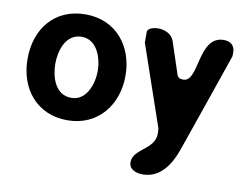

<svg xmlns="http://www.w3.org/2000/svg" viewBox="-79 -637 1225 954"><g transform="rotate(10 533.5 -160.0)"><path d="M626 157C626 196 665 207 696 207C785 207 833 130 860 53C886 -22 1008 -372 1033 -447C1034 -450 1034 -464 1034 -467C1034 -501 1014 -521 978 -521C847 -521 893 -292 813 -292C798 -292 786 -294 780 -313L727 -473C715 -507 678 -521 646 -521C633 -521 593 -516 593 -493V-440L733 -33C734 -32 735 -13 735 -6C735 76 626 89 626 157ZM33 -260C33 -110 125 7 280 7C433 7 527 -112 527 -260C527 -410 433 -527 280 -527C124 -527 33 -412 33 -260ZM173 -260C173 -325 199 -414 280 -414C358 -414 387 -324 387 -260C387 -197 358 -106 280 -106C198 -106 173 -195 173 -260Z"/></g></svg>

Font: Asimov Print
Style: Regular
Weight: 500
Designer: Google
Version: Version 2.000980: 2014